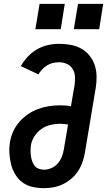

<svg xmlns="http://www.w3.org/2000/svg" viewBox="-20 -971 557 999"><path d="M208 8Q178 8 149 1.5Q120 -5 97.5 -21.5Q75 -38 60 -62.5Q45 -87 38 -114.5Q31 -142 29 -171.5Q27 -201 32 -232Q36 -259 48.5 -286.5Q61 -314 80.5 -336.5Q100 -359 125.5 -376.5Q151 -394 178.5 -404Q206 -414 234.5 -418.5Q263 -423 290 -423Q305 -423 320 -422Q335 -421 349 -418L368 -528Q371 -550 370 -572Q369 -594 358.5 -611.5Q348 -629 329 -638Q310 -647 288 -647Q272 -647 256 -643.5Q240 -640 226 -631.5Q212 -623 200 -610.5Q188 -598 180 -584L88 -627Q103 -653 124.5 -676Q146 -699 173 -714.5Q200 -730 229.5 -736.5Q259 -743 288 -743Q318 -743 348 -737.5Q378 -732 403 -718Q428 -704 446 -681.5Q464 -659 473 -631.5Q482 -604 482.5 -573.5Q483 -543 478 -513L422 -178Q418 -153 409.5 -128.5Q401 -104 386.5 -81.5Q372 -59 351.5 -41.5Q331 -24 307 -12.5Q283 -1 258 3.5Q233 8 208 8ZM209 -88Q228 -88 247.5 -96.5Q267 -105 280.5 -120.5Q294 -136 301.5 -155Q309 -174 312 -193L334 -323Q323 -325 312.5 -326Q302 -327 291 -327Q267 -327 242 -321Q217 -315 195.5 -300Q174 -285 159.5 -262.5Q145 -240 141 -216Q139 -201 139 -186.5Q139 -172 141 -158.5Q143 -145 147.5 -132Q152 -119 160 -108.5Q168 -98 181.5 -93Q195 -88 209 -88ZM496 -819H364L386 -951H517ZM296 -819H164L186 -951H317Z"/></svg>

Font: Iosevka SS04
Style: Bold Italic
Weight: 700
Italic angle: -9°
Monospace: yes
Designer: Belleve Invis
Foundry: Belleve Invis
Version: Version 19.0.0; ttfautohint (v1.8.4)